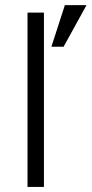

<svg xmlns="http://www.w3.org/2000/svg" viewBox="-20 -733 359 753"><path d="M152.3 -683.6H87.9V0H152.3ZM234.4 -712.9H319.3L229.5 -549.8H181.6Z"/></svg>

Font: Lohit Devanagari
Style: Regular
Weight: 400
Version: 2.95.4